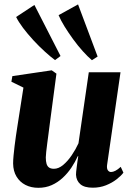

<svg xmlns="http://www.w3.org/2000/svg" viewBox="-20 -862 613 893"><path d="M158.5 11.5Q124.5 11.5 98.2 -2Q72 -15.5 56.8 -40.8Q41.5 -66 41 -101.5Q41 -117.5 43 -138.2Q45 -159 47.8 -182.5Q50.5 -206 54 -229Q57.5 -252 60.5 -272L89 -454.5L33 -482L37.5 -508L220.5 -535L242.5 -519.5L211.5 -285.5Q209 -264.5 205.8 -241.2Q202.5 -218 199.8 -195.8Q197 -173.5 195 -156.2Q193 -139 193 -130Q193 -112 196.5 -100.2Q200 -88.5 208.2 -82.8Q216.5 -77 231 -77Q252.5 -77 273.8 -94.8Q295 -112.5 313.5 -139.8Q332 -167 345 -195.5L393 -526H540.5L478 -94.5Q476 -77.5 481.8 -69.8Q487.5 -62 496.5 -62Q505.5 -62 516.8 -67.8Q528 -73.5 541.5 -86L554 -59Q543 -44 522 -27.8Q501 -11.5 472.8 -0.2Q444.5 11 411.5 11Q372.5 11 353.8 -5.2Q335 -21.5 333.5 -49Q333.5 -53.5 334.2 -63Q335 -72.5 336.8 -85Q338.5 -97.5 340.2 -110.8Q342 -124 344 -135.5L342 -136Q329.5 -108.5 312 -82.2Q294.5 -56 271.5 -34.8Q248.5 -13.5 220.5 -1Q192.5 11.5 158.5 11.5ZM236 -582.5Q215.5 -597.5 188.8 -621.8Q162 -646 135.2 -675Q108.5 -704 87.2 -732.2Q66 -760.5 55 -783L140 -839L261.5 -601.5ZM407.5 -582Q388 -598.5 365 -624Q342 -649.5 320 -679.8Q298 -710 280 -739.2Q262 -768.5 252.5 -791.5L343 -841.5L434 -599Z"/></svg>

Font: Merriweather 96pt ExtraBold
Style: Italic
Weight: 800
Italic angle: -7.8°
Version: Version 2.101